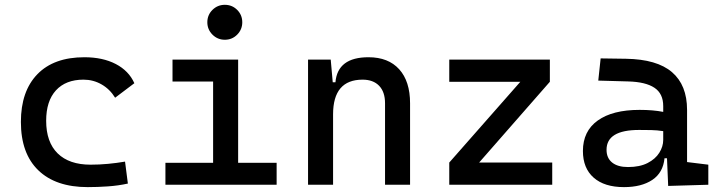

<svg xmlns="http://www.w3.org/2000/svg" viewBox="-20 -764 2970 794"><path d="M342.8 9.8Q210.4 9.8 138.4 -59.8Q66.4 -129.4 66.4 -259.8Q66.4 -386.7 134.5 -457Q202.6 -527.3 329.1 -527.3Q404.8 -527.3 458.7 -499.3Q512.7 -471.2 535.6 -419.9L456.1 -359.9Q434.1 -395.5 399.9 -415Q365.7 -434.6 325.2 -434.6Q252 -434.6 211.4 -390.4Q170.9 -346.2 170.9 -264.6Q170.9 -176.3 218.5 -129.6Q266.1 -83 354.5 -83Q390.6 -83 426.8 -86.4Q462.9 -89.8 497.1 -95.7L508.8 -4.9Q468.8 3.9 426 6.8Q383.3 9.8 342.8 9.8Z M664.1 0V-90.8H861.3V-426.8H693.4V-517.6H964.8V-90.8H1124V0ZM909.7 -599.6Q879.9 -599.6 858.6 -620.8Q837.4 -642.1 837.4 -671.9Q837.4 -702.1 858.6 -723.1Q879.9 -744.1 909.7 -744.1Q939.9 -744.1 960.9 -723.1Q981.9 -702.1 981.9 -671.9Q981.9 -642.1 960.9 -620.8Q939.9 -599.6 909.7 -599.6Z M1572.3 0V-336.9Q1572.3 -383.8 1547.9 -409.2Q1523.4 -434.6 1479.5 -434.6Q1357.4 -434.6 1357.4 -291V0H1253.9V-517.6H1347.7L1356 -423.8H1367.2Q1376 -527.3 1503.9 -527.3Q1585.9 -527.3 1630.9 -477.5Q1675.8 -427.7 1675.8 -336.9V0Z M1837.9 0V-91.8L2131.8 -425.8H1837.9V-517.6H2253.9V-425.8L1961.4 -91.8H2263.7V0Z M2743.2 4.9 2738.3 -109.4H2728Q2722.2 -49.8 2677.5 -20Q2632.8 9.8 2560.5 9.8Q2479.5 9.8 2435.1 -29.3Q2390.6 -68.4 2390.6 -139.6Q2390.6 -221.7 2451.9 -265.6Q2513.2 -309.6 2625 -309.6Q2680.7 -309.6 2722.7 -301.3V-325.2Q2722.7 -377 2686.3 -401.1Q2649.9 -425.3 2578.1 -427.2L2454.1 -430.7L2463.9 -522.5L2568.4 -521Q2696.8 -519 2759 -465.6Q2821.3 -412.1 2821.3 -309.6V-93.8L2909.2 -83V0ZM2722.7 -221.7Q2697.8 -225.6 2673.1 -226.1Q2648.4 -226.6 2623 -226.6Q2488.3 -226.6 2488.3 -144.5Q2488.3 -110.4 2511.5 -91.8Q2534.7 -73.2 2577.1 -73.2Q2625.5 -73.2 2658 -89.8Q2690.4 -106.4 2706.5 -132.3Q2722.7 -158.2 2722.7 -185.5Z"/></svg>

Font: CaskaydiaCove NFP
Style: Regular
Weight: 400
Designer: Aaron Bell
Foundry: Saja Typeworks
Version: Version 2111.001; VTT 6.35;Nerd Fonts 3.1.1